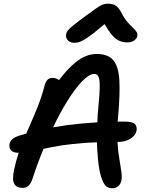

<svg xmlns="http://www.w3.org/2000/svg" viewBox="-20 -998 780 1028"><path d="M579 10Q555 10 541.5 -8Q528 -26 517 -67Q508 -102 504 -156Q500 -194 499 -236Q465 -235 435 -233Q360 -227 306 -219Q253 -210 213 -201Q182 -127 154 -41Q146 -16 133 -4Q120 8 101 8Q69 8 56.5 -13.5Q44 -35 55 -87Q65 -135 80 -180Q51 -180 39 -193Q27 -206 31 -227Q34 -242 45.5 -252.5Q57 -263 81 -271Q100 -277 121 -283Q128 -300 135 -316Q160 -372 182 -427Q204 -482 218 -537Q223 -559 233.5 -570Q244 -581 261 -581Q277 -581 292 -572Q294 -571 296 -569Q341 -629 384 -664Q440 -709 497 -709Q559 -709 587 -675Q615 -641 619 -568.5Q623 -496 613 -381Q611 -363 610 -347Q628 -347 646 -347Q689 -347 702 -334Q715 -321 711 -298Q706 -273 679 -255.5Q652 -238 611 -238Q610 -238 609 -238Q612 -185 619 -148Q625 -108 629.5 -80.5Q634 -53 630 -32Q626 -12 613 -1Q600 10 579 10ZM501 -343Q502 -362 503 -380Q509 -445 512 -488Q515 -531 513.5 -556Q512 -581 505 -591.5Q498 -602 483 -602Q458 -602 419 -562Q380 -522 335 -448Q300 -391 264 -316Q300 -322 339 -328Q416 -338 501 -343ZM378 -769Q363 -769 352.5 -775Q342 -781 337 -791.5Q332 -802 334 -814Q335 -823 341.5 -832.5Q348 -842 369 -859.5Q390 -877 434 -909Q469 -934 489 -949Q509 -964 524 -971Q539 -978 559 -978Q585 -978 601 -967Q617 -956 631 -928Q647 -897 663.5 -878.5Q680 -860 692 -849Q704 -838 710.5 -828Q717 -818 715 -803Q711 -789 696.5 -780Q682 -771 663 -771Q637 -771 616.5 -780.5Q596 -790 575 -816Q559 -836 540 -869Q505 -839 482 -821Q449 -796 430 -785Q411 -774 399.5 -771.5Q388 -769 378 -769Z"/></svg>

Font: Shantell Sans Light Medium
Style: Italic
Weight: 500
Italic angle: -11°
Version: Version 1.011;[c5ecc13dd]